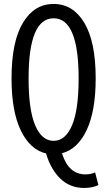

<svg xmlns="http://www.w3.org/2000/svg" viewBox="-20 -765 540 967"><path d="M124 -370.1Q124 -211.9 157.2 -133.8Q190.4 -55.7 250 -55.7Q309.6 -55.7 342.8 -133.8Q376 -211.9 376 -370.1Q376 -672.9 250 -672.9Q124 -672.9 124 -370.1ZM459 103.5 475.6 167Q446.3 181.6 403.3 181.6Q333 181.6 284.2 134.8Q235.4 87.9 211.9 7.8Q131.8 -10.7 85 -107.4Q38.1 -204.1 38.1 -370.1Q38.1 -554.7 95.2 -649.9Q152.3 -745.1 250 -745.1Q347.7 -745.1 404.8 -649.9Q461.9 -554.7 461.9 -370.1Q461.9 -206.1 416.5 -109.9Q371.1 -13.7 292 6.8Q325.2 113.3 410.2 113.3Q437.5 113.3 459 103.5Z"/></svg>

Font: Gen Shin Gothic Monospace Normal
Style: Regular
Weight: 350
Designer: [Source Han Sans]
Ryoko NISHIZUKA  (kana & ideographs); Paul D. Hunt (Latin, Greek & Cyrillic); Wenlong ZHANG  (bopomofo
Version: Version 1.002.20150607